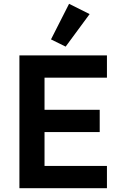

<svg xmlns="http://www.w3.org/2000/svg" viewBox="-20 -989 640 1009"><path d="M82 0V-698H542V-581H214V-412H504V-295H214V-117H542V0ZM325 -744 248 -782 343 -969 451 -915Z"/></svg>

Font: IBM Plex Sans Arabic SmBld
Style: Regular
Weight: 600
Designer: Mike Abbink, Paul van der Laan, Pieter van Rosmalen, Wael Morcos, Khajak Apelian
Foundry: Bold Monday
Version: Version 1.005